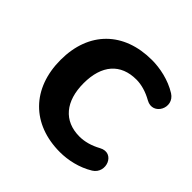

<svg xmlns="http://www.w3.org/2000/svg" viewBox="-139 -620 750 750"><g transform="rotate(45 236.0 -244.5)"><path d="M291 10C335 10 387 -1 431 -28C481 -59 448 -143 391 -112C360 -95 330 -87 302 -87C215 -87 166 -147 166 -246C166 -346 215 -402 302 -402C330 -402 361 -393 391 -376C446 -345 488 -427 435 -460C390 -488 335 -499 291 -499C136 -499 38 -403 38 -247C38 -90 136 10 291 10Z"/></g></svg>

Font: Nunito
Style: Bold
Weight: 700
Designer: Vernon Adams
Foundry: Vernon Adams
Version: Version 3.602